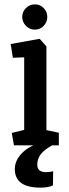

<svg xmlns="http://www.w3.org/2000/svg" viewBox="-20 -667 316 881"><path d="M44 0 34 -57 91 -71V-404L39 -402L29 -465L162 -489L193 -454V-70L250 -58V0ZM140 -531Q116 -531 99 -548.5Q82 -566 82 -589Q82 -613 99 -630Q116 -647 140 -647Q164 -647 180.5 -630Q197 -613 197 -589Q197 -566 180.5 -548.5Q164 -531 140 -531ZM166 194Q48 194 48 109Q48 69 81 35.5Q114 2 172 -14L219 0Q183 20 167 41Q151 62 151 88Q151 123 191 123Q206 123 224 119L223 184Q200 194 166 194Z"/></svg>

Font: Kreon Light Medium
Style: Regular
Weight: 500
Version: Version 2.002